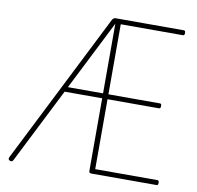

<svg xmlns="http://www.w3.org/2000/svg" viewBox="-111 -1211 1375 1339"><g transform="rotate(10 577.0 -541.5)"><path d="M1083 0H623Q613 0 608.5 -3.5Q604 -7 604 -15V-530H338L71 -1Q66 10 60 12Q54 14 44 10Q36 5 35 -0.5Q34 -6 39 -16L576 -1081Q581 -1089 586.5 -1092.5Q592 -1096 602 -1096H1083Q1088 -1096 1091 -1092Q1094 -1088 1094 -1079Q1094 -1069 1091 -1065Q1088 -1061 1083 -1061H642V-565H1007Q1012 -565 1015 -561.5Q1018 -558 1018 -548Q1018 -539 1015 -534.5Q1012 -530 1007 -530H642V-35H1083Q1088 -35 1091 -31Q1094 -27 1094 -18Q1094 -8 1091 -4Q1088 0 1083 0ZM355 -565H604V-1058Z"/></g></svg>

Font: Playwrite FR Moderne Thin
Style: Regular
Weight: 250
Version: Version 1.002